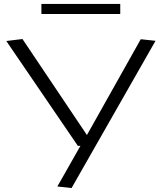

<svg xmlns="http://www.w3.org/2000/svg" viewBox="-20 -740 821 974"><path d="M271 206 388 0H375L12 -532L94 -542L421 -55L694 -541L769 -533L343 214ZM190 -669V-720H590V-669Z"/></svg>

Font: Georama ExtraExtended Light
Style: Regular
Weight: 300
Width: 8
Designer: Jean-Baptiste Levee
Foundry: Production Type
Version: Version 1.000